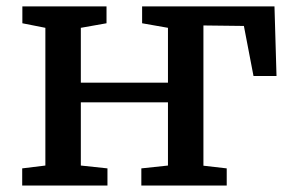

<svg xmlns="http://www.w3.org/2000/svg" viewBox="-20 -575 894 595"><path d="M682.6 -53.2V0H418V-53.2L500.5 -62V-257.8H230.5V-62L313 -53.2V0H48.8V-53.2L120.6 -62V-488.8L49.3 -502.9V-555.2H310.1V-502.9L230.5 -488.8V-318.8H500.5V-488.8L420.4 -502.9V-555.2H830.6L836.9 -339.4H765.6L735.8 -494.6L610.4 -496.1V-61.5Z"/></svg>

Font: Merriweather
Style: Regular
Weight: 400
Designer: Eben Sorkin
Foundry: Eben Sorkin
Version: Version 1.584; ttfautohint (v1.8.1)